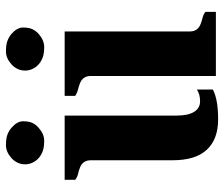

<svg xmlns="http://www.w3.org/2000/svg" viewBox="-72 -648 728 623"><g transform="rotate(-90 291.5 -337.0)"><path d="M312 -9.8Q279.8 7.3 215.3 7.3Q150.9 7.3 116.7 -29.3Q82.5 -65.9 82.5 -140.6V-405.8Q82.5 -431.6 59.1 -440.9Q49.3 -444.8 38.3 -447.3Q27.3 -449.7 19 -456.5V-490.7H227.5V-127.4Q227.5 -90.3 239.5 -70.8Q251.5 -51.3 273.9 -51.3Q296.4 -51.3 312 -61.5ZM356 -405.8Q356 -431.6 332.5 -440.9Q322.8 -444.8 311.8 -447.5Q300.8 -450.2 291.5 -456.5V-490.7H500.5V-84Q500.5 -59.1 523.9 -49.8Q533.7 -45.9 544.7 -43.2Q555.7 -40.5 564 -34.2V0H356ZM89.4 -663.1Q109.4 -681.2 131.3 -681.2Q153.3 -681.2 166 -676.3Q178.7 -671.4 188 -663.1Q209 -645 209 -625.7Q209 -606.4 203.4 -595Q197.8 -583.5 188 -575.2Q167.5 -557.1 146 -557.1Q124.5 -557.1 111.6 -562Q98.6 -566.9 89.4 -575.2Q80.1 -583.5 74.7 -595Q69.3 -606.4 69.3 -619.4Q69.3 -632.3 74.7 -643.6Q80.1 -654.8 89.4 -663.1ZM393.6 -663.1Q413.6 -681.2 435.5 -681.2Q457.5 -681.2 470.2 -676.3Q482.9 -671.4 492.7 -663.1Q513.2 -645 513.2 -625.7Q513.2 -606.4 507.6 -595Q502 -583.5 492.7 -575.2Q471.7 -557.1 450.2 -557.1Q428.7 -557.1 415.8 -562Q402.8 -566.9 393.6 -575.2Q384.3 -583.5 378.9 -595Q373.5 -606.4 373.5 -619.4Q373.5 -632.3 378.9 -643.6Q384.3 -654.8 393.6 -663.1Z"/></g></svg>

Font: Stardos Stencil
Style: Bold
Weight: 700
Designer: vernon adams
Foundry: vernon adams
Version: Version 1.000